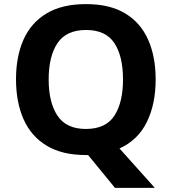

<svg xmlns="http://www.w3.org/2000/svg" viewBox="-20 -745 836 935"><path d="M738 -358Q738 -238 695 -150.5Q652 -63 562 -22L734 170H540L409 10Q406 10 403.5 10Q401 10 398 10Q282 10 206.5 -36Q131 -82 94.5 -165Q58 -248 58 -359Q58 -470 94.5 -552Q131 -634 206.5 -679.5Q282 -725 399 -725Q515 -725 590 -679.5Q665 -634 701.5 -551.5Q738 -469 738 -358ZM217 -358Q217 -246 260 -181.5Q303 -117 398 -117Q495 -117 537 -181.5Q579 -246 579 -358Q579 -471 537 -535Q495 -599 399 -599Q303 -599 260 -535Q217 -471 217 -358Z"/></svg>

Font: Noto Sans Sundanese
Style: Bold
Weight: 700
Version: Version 2.003